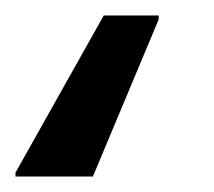

<svg xmlns="http://www.w3.org/2000/svg" viewBox="-114 -38 276 248"><path d="M-94 190V185L20 -18H91V-13L6 190Z"/></svg>

Font: Saira SemiExpanded Medium
Style: Italic
Weight: 500
Width: 6
Italic angle: -12°
Designer: Hector Gatti with collaboration of the Omnibus-Type team
Foundry: Omnibus-Type
Version: Version 1.101